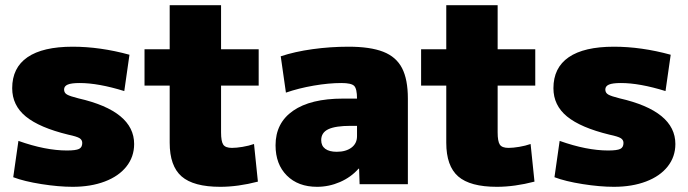

<svg xmlns="http://www.w3.org/2000/svg" viewBox="-20 -710 2650 740"><path d="M31 -27 51 -167Q155 -130 238 -130Q272 -130 284.5 -136Q297 -142 297 -159Q297 -171 286.5 -177.5Q276 -184 243 -191Q132 -218 79.5 -261Q27 -304 27 -370Q27 -449 86 -489.5Q145 -530 260 -530Q366 -530 479 -499L459 -359Q359 -390 287 -390Q255 -390 241 -384Q227 -378 227 -365Q227 -352 238.5 -345.5Q250 -339 282 -331Q497 -282 497 -155Q497 -106 467.5 -68.5Q438 -31 384 -10.5Q330 10 260 10Q206 10 139.5 -0.5Q73 -11 31 -27Z M634 -160V-380H537V-520H634V-690H832V-520H977V-380H832V-200Q832 -165 840.5 -152.5Q849 -140 874 -140Q891 -140 915 -144Q939 -148 959 -155L974 -10Q897 10 829 10Q726 10 680 -30Q634 -70 634 -160Z M1042 -150Q1042 -236 1109.5 -283Q1177 -330 1302 -330H1356Q1356 -368 1345 -379Q1334 -390 1296 -390Q1247 -390 1189 -380Q1131 -370 1082 -353L1062 -493Q1116 -511 1184.5 -520.5Q1253 -530 1323 -530Q1407 -530 1457 -510.5Q1507 -491 1529.5 -447.5Q1552 -404 1552 -330V0H1366L1364 -60H1362Q1333 -27 1290.5 -8.5Q1248 10 1202 10Q1129 10 1085.5 -33.5Q1042 -77 1042 -150ZM1278 -125Q1313 -125 1334.5 -141Q1356 -157 1356 -185V-225H1332Q1273 -225 1245.5 -212Q1218 -199 1218 -170Q1218 -148 1233.5 -136.5Q1249 -125 1278 -125Z M1700 -160V-380H1603V-520H1700V-690H1898V-520H2043V-380H1898V-200Q1898 -165 1906.5 -152.5Q1915 -140 1940 -140Q1957 -140 1981 -144Q2005 -148 2025 -155L2040 -10Q1963 10 1895 10Q1792 10 1746 -30Q1700 -70 1700 -160Z M2117 -27 2137 -167Q2241 -130 2324 -130Q2358 -130 2370.5 -136Q2383 -142 2383 -159Q2383 -171 2372.5 -177.5Q2362 -184 2329 -191Q2218 -218 2165.5 -261Q2113 -304 2113 -370Q2113 -449 2172 -489.5Q2231 -530 2346 -530Q2452 -530 2565 -499L2545 -359Q2445 -390 2373 -390Q2341 -390 2327 -384Q2313 -378 2313 -365Q2313 -352 2324.5 -345.5Q2336 -339 2368 -331Q2583 -282 2583 -155Q2583 -106 2553.5 -68.5Q2524 -31 2470 -10.5Q2416 10 2346 10Q2292 10 2225.5 -0.5Q2159 -11 2117 -27Z"/></svg>

Font: Enso Black
Style: Regular
Weight: 900
Designer: Coji Morishita
Foundry: UNDERFOREST DESIGN
Version: Version 1.000